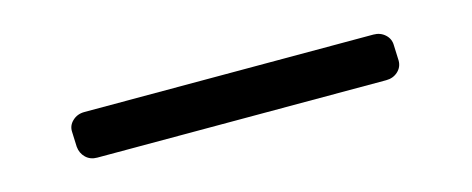

<svg xmlns="http://www.w3.org/2000/svg" viewBox="-22 -412 745 303"><g transform="rotate(-15 350.0 -260.5)"><path d="M113.8 -223.1Q102.5 -223.1 95.2 -230.2Q87.9 -237.3 86.9 -248L85.9 -272.9Q85.4 -283.2 93.3 -290.5Q101.1 -297.9 112.8 -297.9H585Q596.2 -297.9 604 -290.8Q611.8 -283.7 611.8 -272.9L612.8 -248Q612.8 -237.3 605 -230.2Q597.2 -223.1 585.9 -223.1Z"/></g></svg>

Font: Director Light
Style: Regular
Weight: 100
Designer: Ange Degheest & May Jolivet & Justine Herbel
Foundry: Velvetyne Type Foundry
Version: Version 1.000;FEAKit 1.0